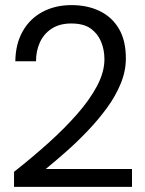

<svg xmlns="http://www.w3.org/2000/svg" viewBox="-20 -732 567 752"><path d="M35 0V-59Q106 -115 169.5 -172Q233 -229 282.5 -285.5Q332 -342 360.5 -396Q389 -450 389 -500Q389 -537 376 -568.5Q363 -600 335.5 -620Q308 -640 259 -640Q213 -640 182 -619.5Q151 -599 136 -565.5Q121 -532 121 -492H40Q41 -561 69.5 -610.5Q98 -660 147.5 -686Q197 -712 260 -712Q323 -712 371 -688.5Q419 -665 446 -619Q473 -573 473 -503Q473 -454 453 -405Q433 -356 399 -309.5Q365 -263 324 -220Q283 -177 240 -139Q197 -101 159 -70H497V0Z"/></svg>

Font: DM Sans 9pt 36pt
Style: Regular
Weight: 400
Version: Version 4.004;gftools[0.9.30]